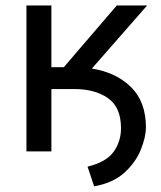

<svg xmlns="http://www.w3.org/2000/svg" viewBox="-20 -548 584 695"><path d="M508.3 -85.9Q507.8 -51.3 489.7 -6.1Q471.7 39.1 430.7 76.7Q389.6 114.3 320.8 126.5L296.9 55.2Q365.2 38.6 391.8 0.7Q418.5 -37.1 418 -85.9Q417.5 -160.2 370.6 -192.9Q323.7 -225.6 250 -225.6H166V0H75.7V-528.3H166V-304.7H210.9L402.8 -528.3H512.7L312.5 -299.8Q399.9 -286.1 454.1 -232.9Q508.3 -179.7 508.3 -85.9Z"/></svg>

Font: Roboto21382017
Style: Regular
Weight: 400
Designer: Christian Robertson
Foundry: Google
Version: Version 2.138; 2017